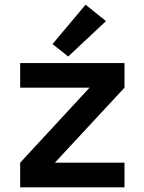

<svg xmlns="http://www.w3.org/2000/svg" viewBox="-20 -799 616 819"><path d="M66 0H511V-105H214L511 -425V-530H66V-425H362L66 -105ZM271 -558 432 -709 345 -779 204 -611Z"/></svg>

Font: Iosevka Sparkle
Style: Bold
Weight: 700
Designer: Belleve Invis
Foundry: Belleve Invis
Version: Version 4.5.0; ttfautohint (v1.8.3)